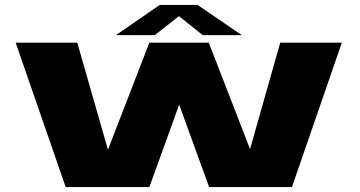

<svg xmlns="http://www.w3.org/2000/svg" viewBox="-20 -759 1462 779"><path d="M246.5 0 43.5 -586H293.5L418 -151.5L586 -586H827L994.5 -154L1117 -586H1367L1164.5 0H828.5L707 -334.5L586 0ZM450.5 -616.5 628 -739H781.5L961 -616.5H802.5L706 -693.5L608 -616.5Z"/></svg>

Font: Anybody UltraExpanded ExtraBold
Style: Regular
Weight: 800
Width: 9
Designer: Tyler Finck
Foundry: Etcetera Type Company
Version: Version 1.010; ttfautohint (v1.8.3) -l 8 -r 50 -G 200 -x 14 